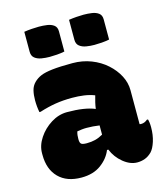

<svg xmlns="http://www.w3.org/2000/svg" viewBox="-116 -868 833 966"><g transform="rotate(-15 300.0 -384.5)"><path d="M540 -351V-174Q542 -173 549 -173Q566 -173 581 -186H587Q589 -180 590.5 -169Q592 -158 592 -144Q592 -104 581.5 -71Q571 -38 556 -22Q539 -5 520 2Q501 9 480 9Q443 9 407.5 -20Q372 -49 355 -91H348Q332 -50 291.5 -20Q251 10 189 10Q113 10 70.5 -33Q28 -76 28 -151V-160Q28 -200 53.5 -238.5Q79 -277 119 -302Q159 -327 203 -327Q249 -327 285 -321.5Q321 -316 347 -305Q349 -321 353 -338Q357 -355 362 -372Q336 -382 307 -386Q278 -390 245 -390Q199 -390 159 -383.5Q119 -377 75 -363H69Q63 -393 63 -426Q63 -454 68.5 -476.5Q74 -499 90 -515Q106 -531 127.5 -540Q149 -549 188 -553.5Q227 -558 293 -558Q345 -558 390 -540.5Q435 -523 468.5 -493Q502 -463 521 -426.5Q540 -390 540 -351ZM223 -180Q223 -162 230 -156Q237 -150 259 -150Q283 -150 303 -155Q323 -160 344 -172V-220Q310 -225 277 -225Q264 -225 251.5 -223.5Q239 -222 228 -220Q225 -210 224 -201.5Q223 -193 223 -182ZM100 -773Q119 -776 140 -777.5Q161 -779 177 -779Q199 -779 220 -776Q241 -773 255 -762.5Q269 -752 269 -730V-625Q250 -621 229 -619.5Q208 -618 191 -618Q170 -618 149 -621.5Q128 -625 114 -636Q100 -647 100 -669ZM333 -773Q353 -776 373.5 -777.5Q394 -779 410 -779Q432 -779 453 -776Q474 -773 488 -762.5Q502 -752 502 -730V-625Q483 -621 462 -619.5Q441 -618 424 -618Q403 -618 382 -621.5Q361 -625 347 -636Q333 -647 333 -669Z"/></g></svg>

Font: Recursive Sn Csl St Blk
Style: Regular
Weight: 900
Version: Version 1.079;hotconv 1.0.112;makeotfexe 2.5.65598; ttfautoh